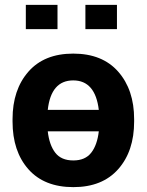

<svg xmlns="http://www.w3.org/2000/svg" viewBox="-20 -758 604 788"><path d="M460 -638.5H330.5V-738H460ZM216 -638.5H86V-738H216ZM281 10Q161.5 10 96.5 -63.5Q31.5 -137 31.5 -259V-269Q31.5 -389.5 96.5 -463.8Q161.5 -538 280.5 -538Q400 -538 465.2 -463.8Q530.5 -389.5 530.5 -269V-259Q530.5 -137.5 465.2 -63.8Q400 10 281 10ZM385.5 -307Q371 -428 280.5 -428Q189.5 -428 176 -307ZM281 -99.5Q329.5 -99.5 354.2 -131Q379 -162.5 385.5 -219H176Q182.5 -162.5 207 -131Q231.5 -99.5 281 -99.5Z"/></svg>

Font: Roberto Sans
Style: Bold
Weight: 700
Designer: Google (font) & Cristiano Sobral (main changes)
Version: Version 1.000;October 12, 2021;FontCreator 14.0.0.2814 64-bi